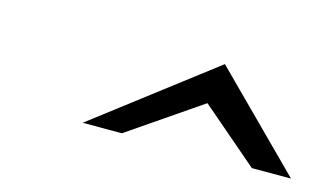

<svg xmlns="http://www.w3.org/2000/svg" viewBox="-37 -808 585 341"><g transform="rotate(15 255.0 -637.0)"><path d="M127 -554H199L332 -645L438 -554H510L344 -720Z"/></g></svg>

Font: Charger Sport
Style: DfExtObl
Weight: 400
Designer: Jasper
Foundry: Cannot Into Space Fonts
Version: Version 1.1